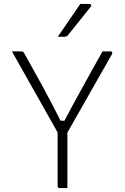

<svg xmlns="http://www.w3.org/2000/svg" viewBox="-20 -963 640 983"><path d="M325 0H286Q275 0 275 -11V-285Q216 -389 158 -492.5Q100 -596 41 -700H87Q95 -700 98.5 -697.5Q102 -695 104 -690Q133 -638 156 -597Q179 -556 199.5 -518.5Q220 -481 241.5 -439.5Q263 -398 290 -345H310Q338 -399 361.5 -441.5Q385 -484 406.5 -523Q428 -562 451.5 -604.5Q475 -647 505 -700H548Q551 -700 553.5 -696Q556 -692 554 -687Q496 -585 438 -483Q380 -381 325 -284ZM391 -943H437Q443 -943 446 -938Q449 -933 444 -928Q420 -898 404.5 -878.5Q389 -859 372.5 -838.5Q356 -818 328 -783Q322 -775 311 -775H276Q307 -820 333 -858Q359 -896 391 -943Z"/></svg>

Font: Recursive Mn Lnr St Lt
Style: Regular
Weight: 300
Monospace: yes
Version: Version 1.079;hotconv 1.0.112;makeotfexe 2.5.65598; ttfautoh